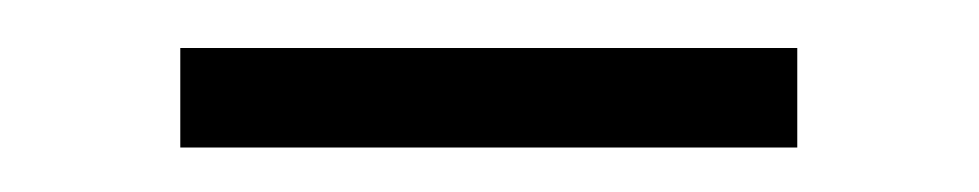

<svg xmlns="http://www.w3.org/2000/svg" viewBox="-20 -652 418 82"><path d="M57 -589V-631.5H320.5V-589Z"/></svg>

Font: Anek Gujarati Light
Style: Regular
Weight: 300
Designer: Mrunmayee Ghaisas (Gujarati), Yesha Goshar (Latin)
Foundry: Ek Type
Version: Version 1.003